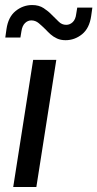

<svg xmlns="http://www.w3.org/2000/svg" viewBox="-20 -750 390 770"><path d="M33 0 113 -510H205.8L125.8 0ZM242.8 -588.8Q223.4 -588.8 208.5 -595.7Q193.6 -602.6 182.7 -612.4Q171.8 -622.2 163 -631.8Q149 -645.6 135.6 -656.9Q122.2 -668.2 105.6 -668.2Q91.4 -668.2 80.3 -657.4Q69.2 -646.6 66 -625L61.8 -599.4H1.2L6 -633.4Q13 -682 42.7 -705.9Q72.4 -729.8 109.2 -729.8Q136.2 -729.8 155.3 -717.2Q174.4 -704.6 187.4 -690.8Q202.6 -676.4 215.2 -663.4Q227.8 -650.4 245.6 -650.4Q260.2 -650.4 271.6 -661.2Q283 -672 285.6 -694L289.8 -719.6H350.4L345.6 -685.6Q338.6 -636.6 309.1 -612.7Q279.6 -588.8 242.8 -588.8Z"/></svg>

Font: MuseoModerno Thin
Style: Italic
Weight: 100
Italic angle: -9°
Designer: Pablo Cosgaya, Héctor Gatti, Marcela Romero, and the Authors of The MuseoModerno Project.
Foundry: Omnibus-Type Team
Version: Version 1.003